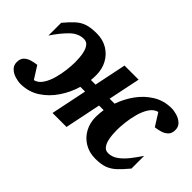

<svg xmlns="http://www.w3.org/2000/svg" viewBox="-69 -792 1096 1096"><g transform="rotate(45 479.0 -244.0)"><path d="M937 -426.8Q937 -399.4 921.9 -384.8Q906.7 -370.1 885 -363.8Q863.3 -357.4 842.8 -355L794.9 -431.2Q766.1 -423.8 747.6 -395.3Q729 -366.7 718.8 -328.9Q708.5 -291 704.3 -253.9Q700.2 -216.8 700.2 -191.9Q700.2 -177.2 701.7 -155.5Q703.1 -133.8 708.7 -112.3Q714.4 -90.8 726.1 -76.4Q737.8 -62 758.8 -62Q789.1 -62 816.2 -81.3Q843.3 -100.6 867.9 -131.6Q892.6 -162.6 915 -196.8V-94.2Q883.3 -56.2 858.2 -32.7Q833 -9.3 803.7 1.5Q774.4 12.2 729 12.2Q680.2 12.2 642.3 -10.3Q604.5 -32.7 583.3 -71.5Q562 -110.4 562 -159.2Q562 -173.3 563.5 -188.2Q564.9 -203.1 566.9 -217.8H529.8L484.9 0H372.1L417 -217.8H378.9Q361.8 -158.7 326.4 -106Q291 -53.2 240.2 -20.5Q189.5 12.2 125 12.2Q105 12.2 80.8 4.9Q56.6 -2.4 39.3 -18.8Q22 -35.2 22 -61Q22 -88.9 36.9 -103.3Q51.8 -117.7 73.5 -124Q95.2 -130.4 116.2 -132.8L164.1 -57.1Q192.9 -64.5 211.4 -93Q230 -121.6 240.2 -159.2Q250.5 -196.8 254.6 -233.6Q258.8 -270.5 258.8 -294.9Q258.8 -310.1 257.3 -332Q255.9 -354 250.2 -375.5Q244.6 -397 232.7 -411.4Q220.7 -425.8 200.2 -425.8Q154.3 -425.8 116 -387.2Q77.6 -348.6 43 -295.9V-398.9Q75.2 -437.5 100.1 -459.5Q125 -481.4 154.5 -490.7Q184.1 -500 230 -500Q279.3 -500 316.7 -477.5Q354 -455.1 375 -416.5Q396 -377.9 396 -329.1Q396 -318.4 395.5 -308.3Q395 -298.3 394 -288.1H431.2L471.2 -481.9H585L544.9 -288.1H585Q604.5 -344.2 639.4 -392.3Q674.3 -440.4 723.4 -470.2Q772.5 -500 834 -500Q854 -500 878.2 -492.7Q902.3 -485.4 919.7 -469.2Q937 -453.1 937 -426.8Z"/></g></svg>

Font: Charis
Style: Bold Italic
Weight: 700
Italic angle: -11°
Designer: Walt Agee, Miriam Martin, Annie Olsen, Victor Gaultney, Lorna Priest, Alan Ward, Bob Hallissy, Martin Hosken, Sharon Cor
Foundry: SIL Global
Version: Version 7.000